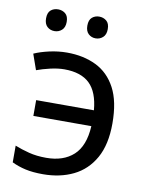

<svg xmlns="http://www.w3.org/2000/svg" viewBox="-84 -790 661 861"><g transform="rotate(10 247.0 -360.0)"><path d="M171 10Q125 10 91.5 2.5Q58 -5 29 -19V-95Q59 -83 94 -74Q129 -65 173 -65Q251 -65 297 -107Q343 -149 348 -240H84V-312H347Q340 -394 300.5 -432Q261 -470 185 -470Q156 -470 121.5 -462Q87 -454 60 -444L35 -515Q64 -528 104 -537Q144 -546 184 -546Q259 -546 316.5 -518Q374 -490 406.5 -429Q439 -368 439 -268Q439 -172 404.5 -110.5Q370 -49 309.5 -19.5Q249 10 171 10ZM64 -681Q64 -707 77.5 -718.5Q91 -730 111 -730Q130 -730 144 -718.5Q158 -707 158 -681Q158 -656 144 -643.5Q130 -631 111 -631Q91 -631 77.5 -643.5Q64 -656 64 -681ZM252 -681Q252 -707 265.5 -718.5Q279 -730 298 -730Q317 -730 331 -718.5Q345 -707 345 -681Q345 -656 331 -643.5Q317 -631 298 -631Q279 -631 265.5 -643.5Q252 -656 252 -681Z"/></g></svg>

Font: BC Sans
Style: Regular
Weight: 400
Designer: Monotype Design Team
Province of B.C.
Foundry: Monotype Imaging Inc.
Version: Version 2.000;GOOG;noto-source:20170915:90ef993387c0